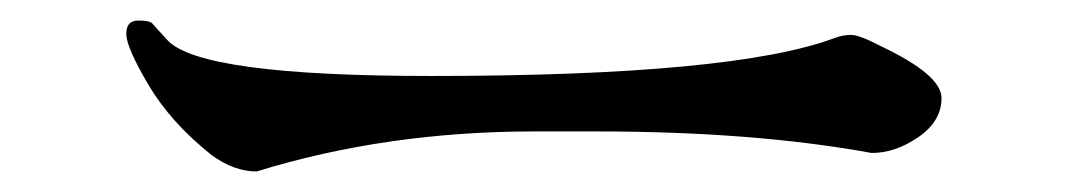

<svg xmlns="http://www.w3.org/2000/svg" viewBox="-20 -486 1040 187"><path d="M501 -358Q356 -358 230 -319Q208 -319 186 -335Q146 -367 124.5 -403.5Q103 -440 103 -453Q103 -466 114.5 -466Q126 -466 128.5 -463Q131 -460 143 -447Q175 -412 400 -412Q694 -412 793 -449Q801 -452 809 -452Q817 -452 838 -441Q897 -413 897 -390.5Q897 -368 874.5 -352.5Q852 -337 829 -337Q714 -358 560 -358Z"/></svg>

Font: Sawarabi Mincho
Style: Regular
Weight: 400
Version: Version 1.00